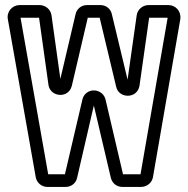

<svg xmlns="http://www.w3.org/2000/svg" viewBox="-20 -712 740 757"><path d="M465 -25 396 -320C391 -339 377 -350 362 -354C340 -360 312 -349 305 -320L236 -25H170L61 -642H134L171 -378C177 -330 249 -321 263 -373L326 -642H373L438 -370C448 -323 521 -321 530 -374L568 -642H641L534 -25ZM462 25H536C560 25 579 8 583 -13L691 -637C695 -667 673 -692 644 -692H566C542 -692 522 -674 519 -652L483 -398L421 -656C417 -676 399 -692 376 -692H323C300 -692 282 -676 278 -656L218 -401L183 -652C180 -674 160 -692 136 -692H57C29 -692 5 -666 11 -636L121 -13C125 8 143 25 167 25H239C262 25 280 9 284 -11L350 -296L417 -11C422 10 440 25 462 25Z"/></svg>

Font: DIN Rundschrift
Style: BreitKont
Weight: 400
Width: 7
Version: Version 1.027